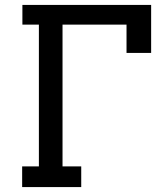

<svg xmlns="http://www.w3.org/2000/svg" viewBox="-20 -760 640 780"><path d="M71 -740H594V-545H494V-660H234V-84H310V0H70V-84H138V-660H71Z"/></svg>

Font: Arvo
Style: Regular
Weight: 400
Designer: Anton Koovit (Cyrillic Expansion: Cyreal)
Foundry: Anton Koovit, Yassin Baggar
Version: Version 3.000